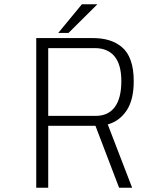

<svg xmlns="http://www.w3.org/2000/svg" viewBox="-20 -878 750 898"><path d="M252.5 -724 363 -858H435.5L300.5 -724ZM537 0 426.5 -289.5H205.5V0H149.5V-700H412Q456 -700 489.5 -690Q523 -680 550 -657.8Q577 -635.5 591.2 -595.5Q605.5 -555.5 605.5 -499Q605.5 -411 572.2 -361.2Q539 -311.5 484 -296L598 0ZM205.5 -653V-336H427.5Q486 -336 516.8 -377.2Q547.5 -418.5 547.5 -498.5Q547.5 -575.5 515.8 -614.2Q484 -653 423 -653Z"/></svg>

Font: League Mono UltraLight
Style: Regular
Weight: 200
Width: 6
Designer: Tyler Finck
Foundry: The League of Moveable Type / Tyler Finck
Version: Version 2.210